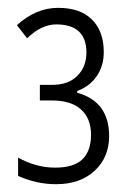

<svg xmlns="http://www.w3.org/2000/svg" viewBox="-20 -745 340 487"><path d="M22.9 -681.2Q71.3 -725.1 127.4 -725.1Q183.6 -725.1 213.4 -695.3Q243.2 -665.5 243.2 -612.8Q243.2 -577.6 225.3 -551.8Q207.5 -525.9 175.8 -514.2V-509.8Q256.8 -487.3 256.8 -399.9Q256.8 -346.2 220.2 -312Q183.6 -277.8 122.1 -277.8Q72.8 -277.8 25.9 -298.8V-345.2Q71.8 -319.8 119.6 -319.8Q167.5 -319.8 189.2 -341.1Q210.9 -362.3 210.9 -403.3Q210.9 -444.3 185.5 -467.3Q160.2 -490.2 110.8 -490.2H81.1V-529.8H112.8Q153.8 -529.8 176.5 -553Q199.2 -576.2 199.2 -611.8Q199.2 -647.5 179.9 -665.3Q160.6 -683.1 122.8 -683.1Q85 -683.1 48.8 -647.9Z"/></svg>

Font: Open Sans Hebrew Condensed Light
Style: Regular
Weight: 300
Width: 3
Foundry: Ascender Corporation, Yanek Iontef
Version: Version 2.001;PS 002.001;hotconv 1.0.70;makeotf.lib2.5.58329